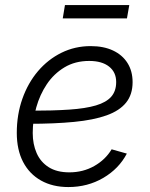

<svg xmlns="http://www.w3.org/2000/svg" viewBox="-20 -735 599 765"><path d="M252.4 10.3Q189.9 10.3 143.6 -15.6Q97.2 -41.5 72 -89.8Q46.9 -138.2 46.9 -205.6Q46.9 -278.3 69.1 -341.3Q91.3 -404.3 131.3 -451.4Q171.4 -498.5 225.1 -524.9Q278.8 -551.3 341.3 -551.3Q393.1 -551.3 430.4 -533.7Q467.8 -516.1 488 -483.9Q508.3 -451.7 508.3 -407.7Q508.3 -358.4 482.4 -326.2Q456.5 -293.9 404.8 -275.4Q353 -256.8 275.1 -249.3Q197.3 -241.7 93.8 -241.7L101.6 -293.9Q191.4 -293.9 256.1 -298.3Q320.8 -302.7 362.1 -314.9Q403.3 -327.1 423.1 -349.6Q442.9 -372.1 442.9 -408.2Q442.9 -447.3 414.6 -469.7Q386.2 -492.2 335.4 -492.2Q279.3 -492.2 237.1 -466.8Q194.8 -441.4 166.7 -399.7Q138.7 -357.9 124.5 -307.1Q110.4 -256.3 110.4 -205.1Q110.4 -160.6 126 -125Q141.6 -89.4 174.1 -68.8Q206.5 -48.3 256.3 -48.3Q311 -48.3 355.5 -73.5Q399.9 -98.6 424.8 -140.1L485.4 -123Q453.6 -62.5 391.4 -26.1Q329.1 10.3 252.4 10.3ZM495.1 -714.8 485.8 -661.6H230L238.8 -714.8Z"/></svg>

Font: Inter 17pt Light
Style: Italic
Weight: 300
Italic angle: -9.3988°
Version: Version 4.001;git-66647c0bb